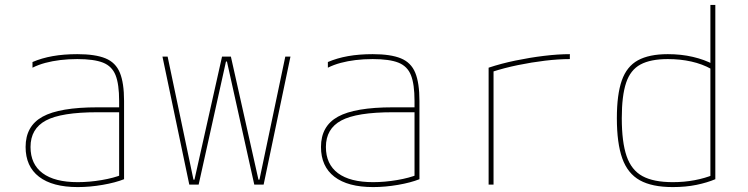

<svg xmlns="http://www.w3.org/2000/svg" viewBox="-20 -750 3040 780"><path d="M296 10Q193 10 138.5 -32Q84 -74 84 -153Q84 -238 153 -276Q222 -314 376 -314H474V-294H376Q229 -294 166.5 -260.5Q104 -227 104 -153Q104 -83 153 -46.5Q202 -10 296 -10Q343 -10 393 -18.5Q443 -27 477 -41L464 -27V-340Q464 -408 449.5 -444.5Q435 -481 398.5 -495.5Q362 -510 294 -510Q257 -510 224.5 -506Q192 -502 164 -494.5Q136 -487 112 -475V-498Q149 -514 194 -522Q239 -530 294 -530Q367 -530 408.5 -513Q450 -496 467 -454.5Q484 -413 484 -340V-22Q449 -8 397 1Q345 10 296 10Z M749 0 640 -520H661L766 -20H770L882 -520H918L1030 -20H1034L1139 -520H1160L1051 0H1013L902 -500H898L787 0Z M1496 10Q1393 10 1338.5 -32Q1284 -74 1284 -153Q1284 -238 1353 -276Q1422 -314 1576 -314H1674V-294H1576Q1429 -294 1366.5 -260.5Q1304 -227 1304 -153Q1304 -83 1353 -46.5Q1402 -10 1496 -10Q1543 -10 1593 -18.5Q1643 -27 1677 -41L1664 -27V-340Q1664 -408 1649.5 -444.5Q1635 -481 1598.5 -495.5Q1562 -510 1494 -510Q1457 -510 1424.5 -506Q1392 -502 1364 -494.5Q1336 -487 1312 -475V-498Q1349 -514 1394 -522Q1439 -530 1494 -530Q1567 -530 1608.5 -513Q1650 -496 1667 -454.5Q1684 -413 1684 -340V-22Q1649 -8 1597 1Q1545 10 1496 10Z M1965 -475Q2016 -492 2074 -504Q2132 -516 2189.5 -523Q2247 -530 2295 -530V-510Q2249 -510 2194.5 -503.5Q2140 -497 2084 -485.5Q2028 -474 1979 -458L1985 -469V0H1965Z M2713 10Q2629 10 2579.5 -17.5Q2530 -45 2508 -106.5Q2486 -168 2486 -270Q2486 -366 2506 -423Q2526 -480 2571.5 -505Q2617 -530 2693 -530Q2747 -530 2794.5 -519Q2842 -508 2879 -488L2869 -470Q2833 -490 2788.5 -500Q2744 -510 2693 -510Q2623 -510 2582 -488Q2541 -466 2523.5 -413.5Q2506 -361 2506 -270Q2506 -173 2525.5 -116Q2545 -59 2590 -34.5Q2635 -10 2713 -10Q2760 -10 2802 -18Q2844 -26 2878 -40L2866 -22V-730H2886V-22Q2853 -8 2809.5 1Q2766 10 2713 10Z"/></svg>

Font: M PLUS Code Latin Expanded Thin
Style: Regular
Weight: 250
Width: 7
Designer: Coji Morishita
Foundry: UNDERFOREST DESIGN
Version: Version 1.002; ttfautohint (v1.8.3)